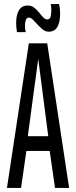

<svg xmlns="http://www.w3.org/2000/svg" viewBox="-20 -919 373 939"><path d="M14 0 121 -707H211L318 0H249L223 -181H109L83 0ZM116 -253H216L167 -631ZM63 -762Q59 -784 59 -807Q59 -847 73 -869.5Q87 -892 115 -892Q133 -892 146.5 -882Q160 -872 170.5 -858.5Q181 -845 191 -834.5Q201 -824 211 -824Q225 -824 228 -839.5Q231 -855 231 -869Q231 -885 228 -899H269Q274 -876 274 -853Q274 -810 260.5 -787Q247 -764 218 -764Q203 -764 189.5 -774.5Q176 -785 163.5 -799Q151 -813 140.5 -823Q130 -833 122 -833Q111 -833 106.5 -821.5Q102 -810 102 -794Q102 -774 106 -762Z"/></svg>

Font: Georama ExtraCondensed
Style: Regular
Weight: 400
Width: 2
Designer: Jean-Baptiste Levee
Foundry: Production Type
Version: Version 1.000